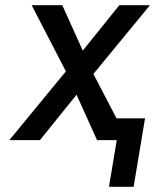

<svg xmlns="http://www.w3.org/2000/svg" viewBox="-20 -540 640 740"><path d="M495 180H400L430 0H354L275 -175L134 0H16L234 -265L102 -520H220L299 -345L440 -520H558L340 -255L429 -84H539Z"/></svg>

Font: Iosevka Aile Medium
Style: Italic
Weight: 500
Italic angle: -9°
Designer: Belleve Invis
Foundry: Belleve Invis
Version: Version 31.1.0; ttfautohint (v1.8.4)